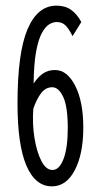

<svg xmlns="http://www.w3.org/2000/svg" viewBox="-20 -650 353 680"><path d="M164 10Q105 10 73.5 -63.5Q42 -137 42 -284Q42 -463 77.5 -546.5Q113 -630 180 -630Q211 -630 232 -615Q253 -600 268 -572L237 -522Q224 -548 212 -560Q200 -572 181 -572Q168 -572 154.5 -564Q141 -556 128.5 -533.5Q116 -511 108 -468Q100 -425 99 -354Q114 -377 132 -389.5Q150 -402 175 -402Q218 -402 246.5 -346Q275 -290 275 -198Q275 -105 245 -47.5Q215 10 164 10ZM166 -48Q190 -48 205 -87Q220 -126 220 -197Q220 -272 204 -306.5Q188 -341 165 -341Q142 -341 126 -320.5Q110 -300 98 -265Q94 -212 102 -162Q110 -112 126.5 -80Q143 -48 166 -48Z"/></svg>

Font: Inconsolata ExtraCondensed Thin
Style: Regular
Weight: 100
Width: 2
Monospace: yes
Designer: Raph Levien, Cyreal, Brenton Simpson
Foundry: Raph Levien, Cyreal, Google
Version: Version 3.100; ttfautohint (v1.8.4.7-5d5b)